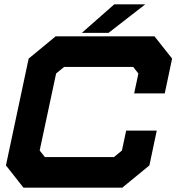

<svg xmlns="http://www.w3.org/2000/svg" viewBox="-20 -868 824 888"><path d="M88.5 0 7.5 -103 112.5 -597 237.5 -700H694.5L776 -597L742 -436H600.5L620 -528L596 -558.5H276.5L239.5 -528L163.5 -172L187.5 -141.5H507L544 -172L563.5 -264H705L671 -103L545.5 0ZM358.5 -716 508.5 -848H652L482 -716Z"/></svg>

Font: Tourney Expanded Black
Style: Italic
Weight: 900
Width: 7
Italic angle: -12°
Designer: Tyler Finck
Foundry: Etcetera Type Co
Version: Version 1.010; ttfautohint (v1.8.3)